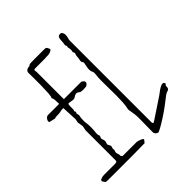

<svg xmlns="http://www.w3.org/2000/svg" viewBox="-193 -834 977 977"><g transform="rotate(-45 296.0 -345.0)"><path d="M35 0Q23 0 20 -3Q17 -6 11 -16Q7 -24 18.5 -28.5Q30 -33 39 -33H122Q130 -34 132.5 -36Q135 -38 135 -45V-260L140 -285L135 -316L139 -335L135 -420Q123 -420 118.5 -419Q114 -418 108 -416.5Q102 -415 83 -415Q75 -415 67 -412L34 -420Q30 -428 37.5 -439Q45 -450 55 -450H135Q135 -467 134 -479.5Q133 -492 128 -497Q133 -503 134.5 -528Q136 -553 136.5 -584Q137 -615 136.5 -640.5Q136 -666 136 -673Q136 -680 141.5 -685.5Q147 -691 154 -692Q161 -693 163 -693Q165 -693 171 -698Q172 -699 180 -699.5Q188 -700 210.5 -700Q233 -700 276 -700Q287 -700 290 -698Q293 -696 299 -683Q303 -676 290 -670Q277 -664 261 -665Q254 -665 251.5 -664.5Q249 -664 243.5 -664Q238 -664 223.5 -664Q209 -664 178 -664Q166 -664 167.5 -657Q169 -650 169 -646V-450H291Q298 -450 304.5 -443Q311 -436 309 -430Q308 -425 302 -420Q296 -415 291 -415Q282 -414 269.5 -414Q257 -414 250 -419Q239 -428 231 -426Q223 -424 216.5 -419Q210 -414 201 -414Q194 -415 187 -416Q180 -417 174 -418Q168 -419 167 -412Q166 -408 166 -399.5Q166 -391 166 -378Q166 -374 163.5 -372.5Q161 -371 166 -363Q168 -360 164.5 -356.5Q161 -353 165 -344Q167 -340 165.5 -333.5Q164 -327 163 -320Q161 -296 164 -279.5Q167 -263 165 -230Q164 -220 163 -209.5Q162 -199 167 -188Q167 -188 163.5 -180.5Q160 -173 164 -165Q170 -152 164 -138Q160 -131 166.5 -121.5Q173 -112 169 -104Q166 -97 167.5 -91Q169 -85 166 -79Q162 -71 166 -61Q170 -51 169 -42Q170 -40 172.5 -37Q175 -34 177 -34Q204 -34 212 -34Q220 -34 223 -34Q226 -34 236 -34Q246 -34 276 -34Q284 -34 299.5 -27.5Q315 -21 313 -16L301 -1Q270 -1 254 -0.5Q238 0 225 0Q212 0 192.5 0Q173 0 136.5 0Q100 0 35 0ZM389 10Q382 9 376.5 3.5Q371 -2 370 -9Q370 -15 370 -31Q370 -47 370.5 -65.5Q371 -84 371 -99.5Q371 -115 371 -121Q371 -129 369.5 -140.5Q368 -152 363 -181Q368 -201 369.5 -226.5Q371 -252 371 -272Q371 -279 371 -289Q371 -299 370.5 -321Q370 -343 370 -385Q370 -406 372.5 -423Q375 -440 370 -447Q366 -454 366 -464.5Q366 -475 368 -484Q370 -493 370 -493Q370 -498 372 -504.5Q374 -511 370 -515Q364 -521 367 -533.5Q370 -546 370 -557Q370 -564 373.5 -571.5Q377 -579 370 -586Q370 -586 372 -596.5Q374 -607 370 -618Q369 -622 370.5 -626Q372 -630 370 -633Q366 -639 368 -647Q370 -655 370 -662Q370 -680 374.5 -690.5Q379 -701 397 -698Q407 -688 407 -676.5Q407 -665 404 -655.5Q401 -646 401 -640V-51Q401 -44 408 -42L524 -119Q553 -142 568.5 -148.5Q584 -155 589 -146Q594 -139 589 -137Q584 -135 584 -126Q584 -109 572.5 -106.5Q561 -104 551 -96Q530 -79 504 -60Q478 -41 453 -25Q428 -9 410.5 0.5Q393 10 389 10Z"/></g></svg>

Font: Sankofa Display
Style: Regular
Weight: 400
Designer: Batsirai Madzonga
Foundry: Batsirai Madzonga
Version: Version 1.000; ttfautohint (v1.8.4.7-5d5b)